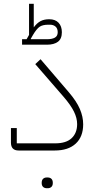

<svg xmlns="http://www.w3.org/2000/svg" viewBox="-20 -798 505 1018"><path d="M79 0Q38 0 38 -42V-119H69V-38H273Q331 -38 360 -65.5Q389 -93 389 -140Q389 -172 372 -206.5Q355 -241 317 -285L167 -458L195 -484L344 -310Q386 -261 403.5 -220Q421 -179 421 -139Q421 -73 381.5 -36.5Q342 0 270 0ZM228 200Q216 200 208.5 193Q201 186 201 172Q201 157 208.5 150Q216 143 228 143H233Q245 143 252.5 150Q260 157 260 172Q260 186 252.5 193Q245 200 233 200ZM97 -590H121L134 -613V-778H159V-653Q176 -676 195 -686Q214 -696 241 -696Q273 -696 290.5 -677.5Q308 -659 308 -627Q308 -592 287 -576.5Q266 -561 229 -561H97ZM143 -592 144 -590H229Q256 -590 271 -598.5Q286 -607 286 -627Q286 -647 274.5 -657Q263 -667 245 -667H236Q206 -667 190 -656Q174 -645 155 -613Z"/></svg>

Font: IBM Plex Sans Arabic ExtraLight
Style: Regular
Weight: 200
Designer: Mike Abbink, Paul van der Laan, Pieter van Rosmalen, Wael Morcos, Khajak Apelian
Foundry: Bold Monday
Version: Version 1.1